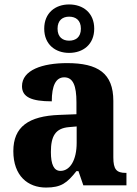

<svg xmlns="http://www.w3.org/2000/svg" viewBox="-20 -834 616 864"><path d="M291 -596C354 -596 404 -634 404 -705C404 -776 354 -814 291 -814C229 -814 179 -776 179 -705C179 -634 229 -596 291 -596ZM291 -651C263 -651 239 -666 239 -705C239 -744 263 -759 291 -759C320 -759 344 -744 344 -705C344 -666 320 -651 291 -651ZM187 10C256 10 282 -11 324 -64H333L355 0H549V-56H546C504 -56 490 -72 490 -126V-380C490 -505 420 -550 282 -550C171 -550 79 -519 79 -446C79 -397 122 -378 213 -378C213 -448 231 -486 269 -486C309 -486 324 -448 324 -374V-320L248 -317C108 -312 40 -263 40 -154C40 -42 106 10 187 10ZM252 -65C222 -65 209 -95 209 -150C209 -221 229 -257 291 -262L325 -265V-191C325 -115 296 -65 252 -65Z"/></svg>

Font: Noto Serif Devanagari SemiCondensed ExtraBold
Style: Regular
Weight: 800
Width: 4
Designer: Universal Thirst, Indian Type Foundry and the Monotype Design Team
Foundry: Monotype Imaging Inc.
Version: Version 2.004